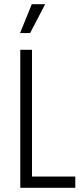

<svg xmlns="http://www.w3.org/2000/svg" viewBox="-20 -898 390 918"><path d="M77 0V-660H133V-54H340V0ZM124 -740H76L132 -878H196Z"/></svg>

Font: Bricolage Grotesque 12pt Condensed ExtraLight
Style: Regular
Weight: 200
Width: 3
Designer: Mathieu Triay
Foundry: Atelier Triay
Version: Version 1.001; ttfautohint (v1.8.4.7-5d5b);gftools[0.9.33.de